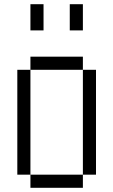

<svg xmlns="http://www.w3.org/2000/svg" viewBox="-20 -895 540 915"><path d="M125 -62.5V0H375V-62.5ZM125 -62.5Q125 -62.5 125 -562.5H62.5Q62.5 -562.5 62.5 -62.5ZM375 -62.5H437.5Q437.5 -62.5 437.5 -562.5H375Q375 -562.5 375 -62.5ZM125 -562.5H375V-625H125ZM125 -875Q125 -875 125 -750H187.5Q187.5 -750 187.5 -875ZM312.5 -875Q312.5 -875 312.5 -750H375Q375 -750 375 -875Z"/></svg>

Font: Unifont
Style: Regular
Weight: 500
Version: Version 15.1.04